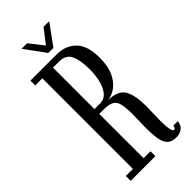

<svg xmlns="http://www.w3.org/2000/svg" viewBox="-269 -891 948 948"><g transform="rotate(-45 205.5 -417.0)"><path d="M342 8Q308 8 292.2 -10Q276.5 -28 272 -58.8Q267.5 -89.5 267.5 -127.5Q267.5 -153.5 268.5 -179Q269.5 -204.5 269.5 -225.5Q269.5 -274 263 -299.2Q256.5 -324.5 237.8 -334Q219 -343.5 182.5 -343.5H154V-34H202.5V0H30V-34H79.5V-666.5H30V-700H214Q274 -700 313 -661.8Q352 -623.5 352 -537.5Q352 -479.5 334.5 -441.5Q317 -403.5 289.8 -383.8Q262.5 -364 233 -361Q302 -359 323.8 -320.5Q345.5 -282 345.5 -206Q345.5 -180.5 344.2 -154.5Q343 -128.5 343 -104.5Q343 -88.5 344.2 -70.5Q345.5 -52.5 349.2 -39.5Q353 -26.5 360.5 -26.5Q365 -26.5 368.2 -31.8Q371.5 -37 372 -44H403Q400.5 -17.5 383.2 -4.8Q366 8 342 8ZM154 -377H193Q222 -377 240.5 -398.5Q259 -420 267.8 -456Q276.5 -492 276.5 -535.5Q276.5 -596.5 260 -631.5Q243.5 -666.5 197.5 -666.5H154ZM189 -734 110 -842H149L206.5 -768.5L263.5 -842H303L224.5 -734Z"/></g></svg>

Font: Imbue 10pt
Style: Regular
Weight: 400
Designer: Tyler Finck
Foundry: Etcetera Type Company
Version: Version 1.102; ttfautohint (v1.8.3)